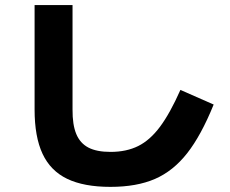

<svg xmlns="http://www.w3.org/2000/svg" viewBox="-20 -729 904 756"><path d="M116.2 -297.9V-709H265.6V-297.9Q265.1 -237.8 280.3 -201.4Q295.4 -165 328.1 -147.9Q360.8 -130.9 415 -130.9Q478 -130.9 524.4 -154.1Q570.8 -177.2 610.1 -230Q649.4 -282.7 690.4 -375L821.3 -317.4Q772 -195.8 717 -125.7Q662.1 -55.7 590.1 -24.4Q518.1 6.8 415 6.8Q310.1 6.8 244.4 -24.9Q178.7 -56.6 147.5 -123.5Q116.2 -190.4 116.2 -297.9Z"/></svg>

Font: Pretendard GOV ExtraBold
Style: Regular
Weight: 800
Designer: Base glyphs from Inter by Rasmus Andersson; Hangeul glyphs from Noto Sans CJK(Source Han Sans) by Jang Soo-young and Kan
Foundry: Kil Hyung-jin
Version: Version 1.309